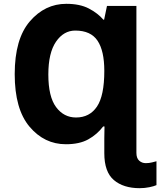

<svg xmlns="http://www.w3.org/2000/svg" viewBox="-20 -745 839 1005"><path d="M327 -725Q215 -725 136 -633Q57 -541 57 -357Q57 -174 134.5 -82Q212 10 325 10Q396 10 442 -15.5Q488 -41 520 -83H527Q526 -46 526 -21Q526 4 526 40V57Q526 155 576 197.5Q626 240 711 240Q737 240 761.5 235Q786 230 799 224V99Q791 101 776 105Q761 109 743 109Q723 109 708.5 96Q694 83 694 55V-714H540L525 -642H521Q492 -676 445 -700.5Q398 -725 327 -725ZM378 -130Q314 -130 273.5 -184.5Q233 -239 233 -355Q233 -468 273 -526.5Q313 -585 374 -585Q455 -585 490.5 -532Q526 -479 526 -374Q526 -244 487.5 -187Q449 -130 378 -130Z"/></svg>

Font: Noto Sans UI Extra
Style: Regular
Weight: 800
Designer: Monotype Design Team
Foundry: Monotype Imaging Inc.
Version: Version 1.901